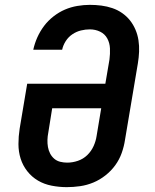

<svg xmlns="http://www.w3.org/2000/svg" viewBox="-20 -763 640 791"><path d="M255 8Q224 8 193 2Q162 -4 136.5 -19Q111 -34 92.5 -57.5Q74 -81 65 -109.5Q56 -138 56 -169.5Q56 -201 61 -233L92 -418H414L431 -518Q434 -541 433 -563.5Q432 -586 422 -604.5Q412 -623 392.5 -632.5Q373 -642 350 -642Q332 -642 313.5 -637.5Q295 -633 278.5 -622Q262 -611 251 -594Q240 -577 236 -558H117Q123 -585 134 -609.5Q145 -634 161.5 -656Q178 -678 200.5 -695.5Q223 -713 247.5 -723.5Q272 -734 298.5 -738.5Q325 -743 350 -743Q374 -743 397.5 -740Q421 -737 443 -729.5Q465 -722 483.5 -709Q502 -696 515.5 -679Q529 -662 538 -641Q547 -620 550.5 -597Q554 -574 553 -550Q552 -526 548 -502L495 -187Q491 -160 481.5 -133Q472 -106 455 -82.5Q438 -59 414.5 -40.5Q391 -22 364.5 -11Q338 0 310 4Q282 8 255 8ZM257 -93Q279 -93 301 -100.5Q323 -108 339.5 -124Q356 -140 365.5 -161Q375 -182 378 -203L397 -317H195L179 -217Q176 -202 175.5 -187Q175 -172 177.5 -157.5Q180 -143 186.5 -130.5Q193 -118 203.5 -109Q214 -100 228 -96.5Q242 -93 257 -93Z"/></svg>

Font: Iosevka Etoile Oblique
Style: Bold
Weight: 700
Italic angle: -9°
Designer: Belleve Invis
Foundry: Belleve Invis
Version: Version 15.5.2; ttfautohint (v1.8.4)